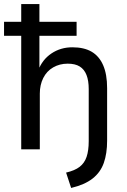

<svg xmlns="http://www.w3.org/2000/svg" viewBox="-20 -739 628 950"><path d="M332 191 307 115Q350 105 374 86.5Q398 68 408.5 37Q419 6 419 -41V-298Q419 -340 408 -368Q397 -396 374.5 -410Q352 -424 315 -424Q275 -424 243 -405.5Q211 -387 194 -353Q177 -319 177 -276V0H85V-562H0V-631H85V-719H175V-631H359V-562H175V-390H169Q189 -444 234.5 -474.5Q280 -505 338 -505Q396 -505 433.5 -483Q471 -461 490.5 -416Q510 -371 510 -303V-43Q510 21 493.5 67.5Q477 114 438 144.5Q399 175 332 191Z"/></svg>

Font: Nunitoga
Style: Medium
Weight: 500
Designer: Vernon Adams
Foundry: Vernon Adams
Version: Version 1.0